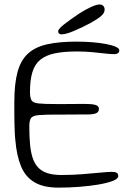

<svg xmlns="http://www.w3.org/2000/svg" viewBox="-20 -804 601 858"><path d="M241.5 34.5Q174.5 34.5 134 10.5Q93.5 -13.5 74 -60.8Q54.5 -108 48.5 -178Q46.5 -196.5 45.8 -216Q45 -235.5 44.5 -256.5Q44 -277.5 44 -300.2Q44 -323 44 -347Q44 -429 58.2 -481.8Q72.5 -534.5 104.8 -564.2Q137 -594 190.5 -606Q244 -618 321.5 -618Q358.5 -618 393 -615.2Q427.5 -612.5 454.5 -607.2Q481.5 -602 497.2 -595Q513 -588 513 -579Q513 -571 508 -567Q503 -563 494 -562Q479 -561.5 453 -564.5Q427 -567.5 393.8 -570.8Q360.5 -574 323.5 -574Q264.5 -574 224.5 -565.5Q184.5 -557 160 -537Q135.5 -517 124.8 -481.8Q114 -446.5 114 -393.5Q114 -368 120.5 -356.2Q127 -344.5 152 -341.8Q177 -339 233 -339Q242.5 -339 260.2 -339Q278 -339 297.8 -339.2Q317.5 -339.5 334.2 -339.5Q351 -339.5 359 -339.5Q396.5 -339.5 409.2 -334.2Q422 -329 422 -318Q422 -302.5 408.5 -297.5Q395 -292.5 369.5 -292.5Q357 -292.5 340.2 -292.5Q323.5 -292.5 304.5 -292.2Q285.5 -292 267.8 -292Q250 -292 236.5 -292Q179 -292 152.2 -289.5Q125.5 -287 118.2 -275.8Q111 -264.5 111 -239.5Q111 -194.5 114.2 -159.2Q117.5 -124 126 -98.2Q134.5 -72.5 150.5 -55.5Q166.5 -38.5 192 -30.2Q217.5 -22 254.5 -22Q302 -22 346.8 -25.5Q391.5 -29 427 -32.5Q462.5 -36 481 -36Q495.5 -36 502 -31.5Q508.5 -27 508.5 -17Q508.5 -5 483.8 4.5Q459 14 419.2 20.8Q379.5 27.5 332.8 31Q286 34.5 241.5 34.5ZM255 -650.5Q248 -650.5 244 -653.8Q240 -657 240 -664.5Q240 -674.5 266.5 -695.2Q293 -716 334 -743.5Q359.5 -760 385.2 -772Q411 -784 425 -784Q435 -784 441.2 -778Q447.5 -772 447.5 -761Q447.5 -746 432.2 -732.8Q417 -719.5 386 -702Q349.5 -682.5 312.2 -666.5Q275 -650.5 255 -650.5Z"/></svg>

Font: Gluten ExtraLight
Style: Regular
Weight: 250
Designer: Tyler Finck
Foundry: Etcetera Type Company
Version: Version 1.300